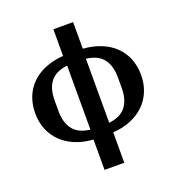

<svg xmlns="http://www.w3.org/2000/svg" viewBox="-157 -825 1065 1152"><g transform="rotate(-20 376.0 -249.0)"><path d="M313 6Q249 2 198 -19.5Q147 -41 111.5 -76Q76 -111 57 -158Q38 -205 38 -261Q38 -317 56.5 -364Q75 -411 110.5 -446Q146 -481 197 -502Q248 -523 313 -528V-698H439V-528Q504 -523 555 -502Q606 -481 641.5 -446Q677 -411 695.5 -364Q714 -317 714 -261Q714 -205 695 -158Q676 -111 640.5 -76Q605 -41 554 -19.5Q503 2 439 6V200H313ZM316 -465Q241 -456 207.5 -412.5Q174 -369 174 -294V-227Q174 -153 207.5 -109Q241 -65 316 -56ZM436 -56Q511 -65 544.5 -109Q578 -153 578 -227V-294Q578 -369 544.5 -412.5Q511 -456 436 -465Z"/></g></svg>

Font: IBM Plex Serif SmBld
Style: Regular
Weight: 600
Designer: Mike Abbink, Paul van der Laan, Pieter van Rosmalen
Foundry: Bold Monday
Version: Version 3.001